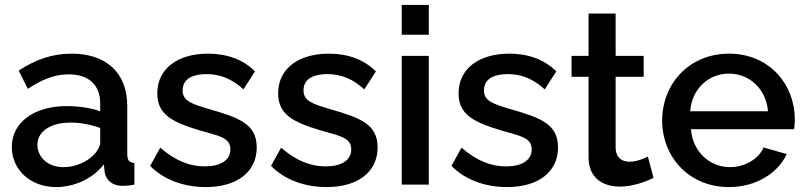

<svg xmlns="http://www.w3.org/2000/svg" viewBox="-20 -750 3273 780"><path d="M28 -153C28 -61 103 10 208 10C280 10 356 -23 402 -82L405 -52C409 -22 432 5 479 5C490 5 505 4 526 0V-88C505 -89 497 -99 497 -124V-319C497 -455 411 -532 271 -532C194 -532 125 -509 56 -463L93 -389C151 -427 201 -448 259 -448C341 -448 387 -404 387 -331V-298C349 -312 297 -319 251 -319C119 -319 28 -253 28 -153ZM361 -121C333 -92 286 -71 239 -71C169 -71 132 -116 132 -162C132 -217 187 -252 267 -252C306 -252 350 -244 387 -230V-170C387 -157 377 -137 361 -121Z M816 10C941 10 1023 -50 1023 -151C1023 -247 950 -272 829 -307C758 -328 722 -340 722 -383C722 -434 770 -449 819 -449C875 -449 923 -429 969 -387L1016 -460C967 -509 901 -532 825 -532C703 -532 619 -472 619 -371C619 -286 677 -255 789 -221C868 -198 916 -192 916 -143C916 -98 874 -74 812 -74C751 -74 692 -97 631 -150L590 -76C646 -19 728 10 816 10Z M1307 10C1432 10 1514 -50 1514 -151C1514 -247 1441 -272 1320 -307C1249 -328 1213 -340 1213 -383C1213 -434 1261 -449 1310 -449C1366 -449 1414 -429 1460 -387L1507 -460C1458 -509 1392 -532 1316 -532C1194 -532 1110 -472 1110 -371C1110 -286 1168 -255 1280 -221C1359 -198 1407 -192 1407 -143C1407 -98 1365 -74 1303 -74C1242 -74 1183 -97 1122 -150L1081 -76C1137 -19 1219 10 1307 10Z M1612 -609H1722V-730H1612ZM1612 0H1722V-523H1612Z M2040 10C2165 10 2247 -50 2247 -151C2247 -247 2174 -272 2053 -307C1982 -328 1946 -340 1946 -383C1946 -434 1994 -449 2043 -449C2099 -449 2147 -429 2193 -387L2240 -460C2191 -509 2125 -532 2049 -532C1927 -532 1843 -472 1843 -371C1843 -286 1901 -255 2013 -221C2092 -198 2140 -192 2140 -143C2140 -98 2098 -74 2036 -74C1975 -74 1916 -97 1855 -150L1814 -76C1870 -19 1952 10 2040 10Z M2635 -27 2612 -114C2599 -107 2568 -93 2537 -93C2507 -93 2483 -109 2481 -146V-438H2595V-523H2481V-695H2371V-523H2302V-438H2371V-111C2371 -27 2429 8 2498 8C2554 8 2607 -14 2635 -27Z M2941 10C3051 10 3140 -46 3176 -124L3082 -151C3062 -103 3004 -71 2945 -71C2864 -71 2794 -133 2787 -225H3206C3207 -234 3209 -249 3209 -265C3209 -406 3106 -532 2942 -532C2778 -532 2670 -408 2670 -260C2670 -114 2778 10 2941 10ZM2784 -298C2790 -388 2858 -451 2941 -451C3025 -451 3092 -389 3100 -298Z"/></svg>

Font: FIGSv2-sans-serif SemiBold
Style: Regular
Weight: 600
Designer: Matt McInerney, Pablo Impallari, Rodrigo Fuenzalida,Mirko Velimirovic
Foundry: Matt McInerney, Pablo Impallari, Rodrigo Fuenzalida
Version: Version 4.021;hotconv 1.0.109;makeotfexe 2.5.65596